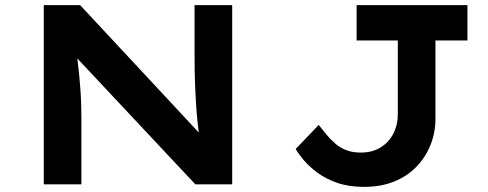

<svg xmlns="http://www.w3.org/2000/svg" viewBox="-20 -720 1908 750"><path d="M151 0V-700H293L780 -177H760Q755 -212 751.5 -245Q748 -278 746 -310.5Q744 -343 742.5 -375.5Q741 -408 740.5 -441Q740 -474 740 -509V-700H887V0H743L248 -528L278 -527Q281 -501 284 -476Q287 -451 289.5 -425Q292 -399 294 -372Q296 -345 297 -315Q298 -285 298 -252V0ZM1402 10Q1343 10 1298 -5.5Q1253 -21 1220.5 -45Q1188 -69 1166.5 -94.5Q1145 -120 1135 -138L1225 -232Q1240 -213 1256 -193.5Q1272 -174 1291 -158Q1310 -142 1334 -133Q1358 -124 1389 -124Q1434 -124 1466.5 -144Q1499 -164 1516.5 -198Q1534 -232 1534 -273V-562H1373V-700H1806V-562H1681V-256Q1681 -202 1661.5 -153.5Q1642 -105 1606 -68Q1570 -31 1518.5 -10.5Q1467 10 1402 10Z"/></svg>

Font: Lexend Peta SemiBold
Style: Regular
Weight: 600
Designer: Bonnie Shaver-Troup, Thomas Jockin
Foundry: Lexend
Version: Version 1.007